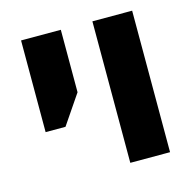

<svg xmlns="http://www.w3.org/2000/svg" viewBox="-92 -699 800 793"><g transform="rotate(-15 307.5 -302.5)"><path d="M370 0V-605H540V0ZM65 -213V-605H235V-338L150 -213Z"/></g></svg>

Font: Noto Sans Hebrew ExtraBold
Style: Regular
Weight: 800
Designer: Monotype Design Team
Foundry: Monotype Imaging Inc.
Version: Version 2.003